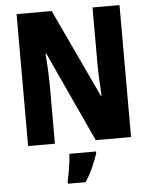

<svg xmlns="http://www.w3.org/2000/svg" viewBox="-61 -764 815 1035"><g transform="rotate(-5 346.5 -246.5)"><path d="M625 0H434L209 -488H205Q209 -436 211 -390Q213 -344 213 -309V0H68V-714H258L482 -236H486Q483 -285 481 -329Q479 -373 479 -409V-714H625ZM430 72Q417 110 400 148Q383 186 360 221H264V208Q268 190 273 163Q278 136 281.5 108.5Q285 81 286 61H430Z"/></g></svg>

Font: Noto Sans Devanagari Condensed ExtraBold
Style: Regular
Weight: 800
Width: 3
Designer: Jelle Bosma - Monotype Design Team
Foundry: Monotype Imaging Inc.
Version: Version 2.004; ttfautohint (v1.8.4.7-5d5b)